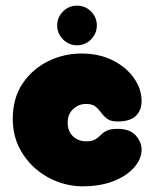

<svg xmlns="http://www.w3.org/2000/svg" viewBox="-20 -659 545 678"><path d="M270 -1Q206 -2 150 -32.5Q94 -63 59.5 -117Q25 -171 25 -239Q25 -312 59.5 -363.5Q94 -415 149.5 -442.5Q205 -470 267 -470Q331 -470 379 -445.5Q427 -421 453.5 -382.5Q480 -344 480 -303Q480 -269 459.5 -249.5Q439 -230 395 -230Q371 -230 358.5 -239.5Q346 -249 337.5 -261Q329 -273 317.5 -282.5Q306 -292 284 -292Q258 -292 238.5 -274Q219 -256 219 -226Q219 -195 238 -177.5Q257 -160 284 -160Q305 -160 316 -166.5Q327 -173 335.5 -182Q344 -191 357 -197.5Q370 -204 395 -204Q439 -204 459.5 -180.5Q480 -157 480 -131Q480 -98 454 -68Q428 -38 381 -19.5Q334 -1 270 -1ZM252 -499Q223 -499 202.5 -520Q182 -541 182 -569Q182 -598 202.5 -618.5Q223 -639 252 -639Q281 -639 301.5 -618.5Q322 -598 322 -569Q322 -541 301.5 -520Q281 -499 252 -499Z"/></svg>

Font: Cherry Bomb One
Style: Regular
Weight: 400
Designer: satsuyako
Foundry: satsuyako
Version: Version 4.100; ttfautohint (v1.8.3)